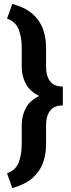

<svg xmlns="http://www.w3.org/2000/svg" viewBox="-20 -800 370 997"><path d="M43.9 176.8 16.6 100.1Q61.5 84 77.1 43.2Q92.8 2.4 92.8 -50.8V-150.4Q92.8 -199.7 114.5 -239.5Q136.2 -279.3 183.6 -301.8Q136.2 -324.2 114.5 -364Q92.8 -403.8 92.8 -453.1V-552.7Q92.8 -606 77.1 -646.7Q61.5 -687.5 16.6 -703.6L43.9 -779.8Q111.3 -761.2 149.4 -727.3Q187.5 -693.4 203.4 -648.7Q219.2 -604 219.2 -552.7V-453.1Q219.2 -406.2 239.7 -378.4Q260.3 -350.6 306.2 -350.6V-252.4Q260.3 -252.4 239.7 -224.6Q219.2 -196.8 219.2 -150.4V-50.8Q219.2 0.5 203.4 45.2Q187.5 89.8 149.4 123.8Q111.3 157.7 43.9 176.8Z"/></svg>

Font: Vazirmatn RD
Style: Bold
Weight: 700
Designer: Saber Rastikerdar
Foundry: Saber Rastikerdar
Version: Version 32.102